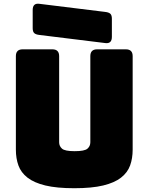

<svg xmlns="http://www.w3.org/2000/svg" viewBox="-20 -981 786 1016"><path d="M682 -189Q682 -143 668.5 -105.5Q655 -68 620.5 -41Q586 -14 526 0.5Q466 15 373 15Q280 15 220 0.5Q160 -14 125.5 -41Q91 -68 77.5 -105.5Q64 -143 64 -189V-684Q64 -720 100 -720H257Q293 -720 293 -684V-228Q293 -208 308 -194.5Q323 -181 375 -181Q428 -181 443 -194.5Q458 -208 458 -228V-684Q458 -720 494 -720H646Q682 -720 682 -684ZM538 -753 189 -796Q170 -798 161.5 -805.5Q153 -813 153 -832V-928Q153 -965 187 -961L536 -918Q555 -916 563.5 -908.5Q572 -901 572 -882V-786Q572 -749 538 -753Z"/></svg>

Font: Bungee Spice
Style: Regular
Weight: 400
Designer: David Jonathan Ross
Foundry: David Jonathan Ross
Version: Version 2.000